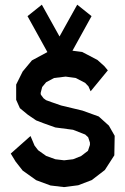

<svg xmlns="http://www.w3.org/2000/svg" viewBox="-20 -784 528 811"><path d="M439.9 -253.4 464.4 -210.4 462.9 -127.9 422.9 -65.9 367.7 -23.4 310.5 -1.5 250.5 6.3 193.4 -0.5 132.8 -22.9 75.7 -63.5 45.9 -101.6 25.4 -135.3 108.9 -209.5 126 -168.9 141.1 -149.4 174.8 -125.5 213.9 -111.3 251 -106.9 288.6 -111.3 322.8 -125 351.6 -147 359.9 -171.9V-181.6L352.5 -204.1L339.8 -215.8L288.6 -235.8L213.9 -245.6L164.6 -263.2L132.8 -275.4L97.7 -299.3L64 -327.1L48.3 -362.3V-426.8L75.7 -481.9L114.7 -528.8L180.2 -564L96.2 -715.8L156.7 -764.2L231.4 -629.9L306.2 -764.2L366.7 -715.8L286.1 -569.8L327.1 -564.5L391.6 -530.8L420.9 -504.4L435.5 -486.8L362.8 -398.4L353.5 -419.4L339.4 -434.1L299.8 -454.6L257.3 -460.4L208.5 -454.6L174.8 -436.5L158.2 -416.5L151.9 -392.1V-387.2L152.8 -383.8L164.1 -368.7L174.8 -360.8L196.3 -353L238.3 -338.4L328.1 -316.9L397 -292Z"/></svg>

Font: Gap Sans
Style: Bold
Weight: 400
Designer: Alexandre Liziard and Etienne Ozeray
Foundry: Interstices.io
Version: Version 1.610